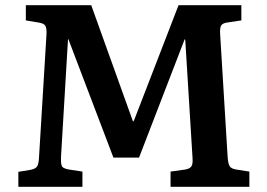

<svg xmlns="http://www.w3.org/2000/svg" viewBox="-20 -723 1032 743"><path d="M51 0V-58L99 -66Q119 -70 124.5 -80.5Q130 -91 131 -114L160 -592Q161 -615 155 -624Q149 -633 128 -636L80 -644V-703H333L495 -252L499 -258L671 -703H914V-644L860 -636Q844 -634 837 -626Q830 -618 832 -589L861 -114Q863 -89 869 -79.5Q875 -70 894 -67L945 -59V0H640V-59L697 -67Q714 -70 720.5 -79Q727 -88 725 -113L697 -567L695 -572L518 -113H419L244 -573L243 -568L216 -114Q215 -94 218.5 -82.5Q222 -71 247 -67L299 -59V0Z"/></svg>

Font: Literata 18pt SemiBold
Style: Regular
Weight: 600
Designer: Latin by Veronika Burian and Jose Scaglione. Greek by Irene Vlachou. Cyrillic by Vera Evstafieva.
Foundry: TypeTogether
Version: Version 3.103;gftools[0.9.29]